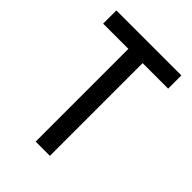

<svg xmlns="http://www.w3.org/2000/svg" viewBox="-207 -814 915 915"><g transform="rotate(45 250.0 -357.0)"><path d="M201 0V-625H31V-714H469V-625H297V0Z"/></g></svg>

Font: Noto Sans Mono ExtraCondensed Medium
Style: Regular
Weight: 500
Width: 2
Designer: Monotype Design Team
Foundry: Monotype Imaging Inc.
Version: Version 2.014